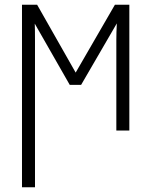

<svg xmlns="http://www.w3.org/2000/svg" viewBox="-20 -552 640 812"><path d="M73 -532H137L300 -245L466 -532H527V0H472V-383Q472 -413 474 -453L323 -193H275L127 -452Q128 -432 128 -381V240H73Z"/></svg>

Font: Noto Sans Mono UI Light
Style: Regular
Weight: 300
Monospace: yes
Designer: Monotype Design team
Foundry: Monotype Imaging Inc.
Version: Version 1.000